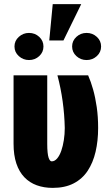

<svg xmlns="http://www.w3.org/2000/svg" viewBox="-20 -889 520 919"><path d="M44.9 -528.3H206.1V-200.2Q206.1 -176.3 207.8 -159.9Q209.5 -143.6 212.6 -134.3Q215.8 -125 219.5 -120.8Q223.1 -116.7 227.5 -116.7Q241.7 -116.7 253.4 -130.4Q265.1 -144 273.2 -167Q281.2 -189.9 285.6 -218.5Q290 -247.1 290 -276.4Q288.6 -341.3 279.8 -404.5Q271 -467.8 254.9 -528.3H401.9Q415 -498.5 425.8 -460.2Q436.5 -421.9 443.1 -376Q449.7 -330.1 449.7 -276.4Q449.7 -214.8 437.5 -162.6Q425.3 -110.4 399.7 -71.5Q374 -32.7 332.5 -11.2Q291 10.3 232.4 10.3Q190.4 10.3 156 -2.2Q121.6 -14.6 96.7 -40.5Q71.8 -66.4 58.3 -106.4Q44.9 -146.5 44.9 -201.2ZM215.8 -695.3 232.4 -869.1H368.7L283.7 -695.3ZM49.3 -666.5Q49.3 -693.8 70.1 -712.6Q90.8 -731.4 118.7 -731.4Q147.5 -731.4 167.7 -712.6Q188 -693.8 188 -666.5Q188 -639.2 167.7 -620.4Q147.5 -601.6 118.7 -601.6Q90.8 -601.6 70.1 -620.4Q49.3 -639.2 49.3 -666.5ZM325.2 -666.5Q325.2 -693.8 345.7 -712.6Q366.2 -731.4 394.5 -731.4Q422.9 -731.4 443.4 -712.6Q463.9 -693.8 463.9 -666.5Q463.9 -639.2 443.4 -620.4Q422.9 -601.6 394.5 -601.6Q366.2 -601.6 345.7 -620.4Q325.2 -639.2 325.2 -666.5Z"/></svg>

Font: Roboto Condensed Black
Style: Regular
Weight: 900
Designer: Christian Robertson
Foundry: Google
Version: Version 3.008; 2023